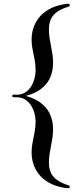

<svg xmlns="http://www.w3.org/2000/svg" viewBox="-20 -885 421 1009"><path d="M340 104C344 104 347 101 347 97C347 95 346 93 343 91C340 88 338 88 334 87C268 65 237 33 237 -33C237 -89 259 -146 259 -203C259 -270 234 -348 116 -381C233 -412 259 -489 259 -558C259 -615 237 -672 237 -728C237 -794 268 -827 334 -848C338 -849 340 -849 343 -852C346 -854 347 -856 347 -858C347 -862 344 -865 340 -865C331 -865 326 -865 318 -863C183 -841 146 -746 146 -678C146 -618 167 -581 167 -516C167 -460 137 -387 68 -387C66 -387 60 -388 56 -388C46 -388 44 -384 44 -381C44 -377 46 -374 56 -374H68C135 -374 167 -303 167 -247C167 -183 146 -143 146 -83C146 -15 183 80 318 102C326 103 331 104 340 104Z"/></svg>

Font: Shippori Mincho OTF SemiBold
Style: Regular
Weight: 600
Designer: FONTDASU
Foundry: FONTDASU / Google Inc. / but / Adobe
Version: Version 3.300;hotconv 1.0.109;makeotfexe 2.5.65596